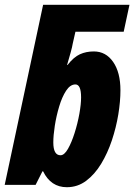

<svg xmlns="http://www.w3.org/2000/svg" viewBox="-33 -780 566 810"><path d="M249 9.8Q181.6 9.8 148.9 -57.1H146L117.2 0H-13.2L148.9 -759.8H513.2L488.8 -646H285.2L273.9 -596.2Q272 -583.5 265.1 -558.6Q258.3 -533.7 250 -505.9H252Q277.8 -539.1 304 -551Q330.1 -563 362.8 -563Q413.6 -563 444.3 -518.8Q475.1 -474.6 475.1 -398.9Q475.1 -352.1 466.1 -297.1Q457 -242.2 439 -188Q420.9 -133.8 393.8 -89.1Q366.7 -44.4 330.6 -17.3Q294.4 9.8 249 9.8ZM222.2 -125Q238.3 -125 253.7 -151.9Q269 -178.7 281.7 -218.8Q294.4 -258.8 301.8 -299.8Q309.1 -340.8 309.1 -369.1Q309.1 -423.8 285.2 -423.8Q263.2 -423.8 245.8 -397.2Q228.5 -370.6 216.6 -330.6Q204.6 -290.5 198.2 -249.5Q191.9 -208.5 191.9 -179.2Q191.9 -125 222.2 -125Z"/></svg>

Font: Open Sans Condensed ExtraBold
Style: Italic
Weight: 800
Width: 3
Italic angle: -12°
Designer: Monotype Design Team
Foundry: Monotype Imaging Inc.
Version: Version 3.003; ttfautohint (v1.8.4)